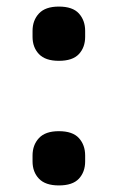

<svg xmlns="http://www.w3.org/2000/svg" viewBox="-20 -553 358 584"><path d="M159 11Q118 11 98.5 -9.5Q79 -30 79 -62V-80Q79 -112 98.5 -133Q118 -154 159 -154Q201 -154 220 -133Q239 -112 239 -80V-62Q239 -30 220 -9.5Q201 11 159 11ZM159 -368Q118 -368 98.5 -388.5Q79 -409 79 -441V-459Q79 -491 98.5 -512Q118 -533 159 -533Q201 -533 220 -512Q239 -491 239 -459V-441Q239 -409 220 -388.5Q201 -368 159 -368Z"/></svg>

Font: IBM Plex Sans Arabic SmBld
Style: Regular
Weight: 600
Designer: Mike Abbink, Paul van der Laan, Pieter van Rosmalen, Wael Morcos, Khajak Apelian
Foundry: Bold Monday
Version: Version 1.005